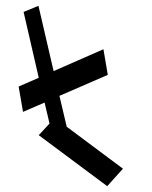

<svg xmlns="http://www.w3.org/2000/svg" viewBox="-20 -639 521 659"><path d="M61 -598 112 -619 164 -395 335 -470 350 -382 184 -310 209 -204 402 -60 348 0 113 -175 150 -215 133 -287 59 -255 44 -342 113 -372Z"/></svg>

Font: Renner* Medium
Style: Medium
Weight: 500
Version: Version 003.000 ; ttfautohint (v0.97) -l 8 -r 50 -G 200 -x 1